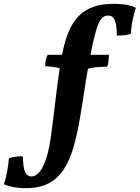

<svg xmlns="http://www.w3.org/2000/svg" viewBox="-196 -734 729 1002"><path d="M397 -714Q437 -714 468 -708Q499 -702 513 -693Q507 -675 501 -651Q495 -627 491.5 -602.5Q488 -578 487 -559Q481 -555 468 -552.5Q455 -550 441 -549Q427 -548 414 -548Q414 -582 409.5 -605.5Q405 -629 395.5 -641Q386 -653 367 -653Q347 -653 332.5 -635.5Q318 -618 305 -573.5Q292 -529 276 -448Q256 -340 243.5 -256.5Q231 -173 223 -128Q208 -36 187.5 34.5Q167 105 135 152.5Q103 200 55.5 224Q8 248 -63 248Q-100 248 -130.5 241.5Q-161 235 -176 227Q-169 209 -163.5 185Q-158 161 -154.5 136Q-151 111 -150 93Q-142 89 -130 86.5Q-118 84 -103.5 82.5Q-89 81 -77 82Q-76 112 -72.5 136Q-69 160 -59 173.5Q-49 187 -32 187Q-10 187 10.5 163Q31 139 47 87.5Q63 36 73 -46Q76 -67 80.5 -103.5Q85 -140 90.5 -185.5Q96 -231 102 -280Q108 -329 115 -374Q122 -419 129 -454Q142 -520 162.5 -569Q183 -618 214.5 -650Q246 -682 290.5 -698Q335 -714 397 -714ZM137 -448 133 -374Q108 -381 83.5 -384.5Q59 -388 40 -388Q40 -404 43 -420.5Q46 -437 53 -448ZM372 -448Q372 -431 370 -414Q368 -397 363 -386Q334 -386 308 -383.5Q282 -381 257 -374L260 -448Z"/></svg>

Font: Vollkorn
Style: Bold
Weight: 700
Designer: Friedrich Althausen
Foundry: Friedrich Althausen
Version: Version 5.000